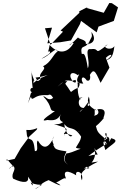

<svg xmlns="http://www.w3.org/2000/svg" viewBox="-20 -1159 805 1277"><path d="M176 -252 118 -173 77 -102 24 -91C25 -113 24 -95 85 -37C61 -86 13 2 64 -60C98 -31 49 -9 67 29C141 64 175 56 166 16C210 74 202 91 184 55C255 89 296 45 212 98C249 87 236 66 303 39C440 110 364 52 324 44C346 84 399 13 419 29C394 -30 433 -26 487 7C475 -33 540 -20 525 40C504 -4 531 -34 632 -84C620 -81 574 -84 550 -53C550 -52 610 -35 539 -39C637 -92 608 -157 610 -175C630 -104 656 -147 568 -121C588 -139 664 -190 681 -196C651 -277 748 -260 687 -184C707 -248 691 -182 720 -240C782 -223 728 -204 681 -161C668 -199 657 -242 689 -197C688 -232 654 -211 695 -241C658 -276 705 -297 683 -233C630 -278 628 -281 618 -320C639 -335 685 -387 668 -375C660 -365 711 -446 627 -432C654 -395 600 -384 605 -395C619 -385 598 -456 623 -423C565 -454 556 -480 571 -517C591 -444 547 -434 571 -486C506 -390 488 -410 544 -442C492 -431 491 -520 539 -508C477 -517 538 -504 516 -512C526 -480 492 -502 497 -601C487 -619 525 -619 502 -576C427 -549 476 -520 414 -602C445 -652 441 -602 389 -626C396 -613 427 -633 363 -583C436 -654 429 -607 482 -628C501 -581 422 -645 468 -615C430 -654 450 -695 497 -659C534 -688 445 -603 534 -603C510 -638 532 -663 557 -624C593 -610 577 -686 573 -653C602 -704 610 -697 649 -608L708 -709L684 -774C715 -807 750 -800 678 -752C713 -772 730 -766 741 -852C717 -816 649 -846 696 -863C593 -781 654 -842 585 -832C535 -842 585 -745 564 -705C547 -815 536 -801 524 -800C508 -875 562 -823 571 -895L564 -858C589 -924 596 -902 588 -947C637 -878 567 -858 550 -869C558 -895 503 -898 499 -910C408 -818 448 -879 470 -873C425 -796 362 -803 310 -860C301 -801 291 -808 305 -819C333 -810 285 -787 256 -769C305 -782 354 -855 363 -817C332 -796 321 -745 266 -718C298 -698 223 -672 253 -631C276 -687 250 -613 227 -621C219 -660 187 -628 297 -660C167 -608 208 -581 203 -623C220 -612 188 -651 191 -690C188 -667 195 -565 200 -573C184 -585 162 -537 217 -546C173 -552 192 -541 165 -472C202 -550 175 -504 196 -502C216 -509 228 -531 300 -526C322 -542 332 -501 335 -510C301 -478 281 -525 268 -517C336 -448 300 -421 345 -420C261 -364 254 -350 295 -361C340 -356 364 -360 387 -402C345 -334 457 -323 470 -389C394 -354 398 -327 339 -334C440 -302 432 -304 405 -270C425 -236 372 -291 461 -258C441 -231 407 -303 408 -334C446 -284 467 -333 523 -245C547 -284 491 -284 504 -288C543 -250 498 -204 485 -178C488 -169 533 -173 541 -158C546 -197 464 -139 422 -139C393 -93 420 -70 441 -61C367 -93 437 -155 418 -153C333 -164 348 -176 335 -192C344 -202 313 -217 340 -253C303 -165 265 -166 232 -224C214 -212 244 -151 212 -154C202 -269 172 -208 159 -259C154 -326 141 -272 228 -307L224 -296ZM326 -975 295 -871 380 -878 452 -890 512 -999 519 -1020 623 -944 635 -982 737 -1020 765 -1110 724 -1138 707 -1139 670 -1074 555 -1106 564 -1113 507 -1084 508 -1074 383 -956 399 -948 316 -861 279 -971Z"/></svg>

Font: Hussar Lance
Style: ExBdObl
Weight: 700
Foundry: Cannot Into Space Fonts, PlusOne Fonts
Version: Version 2.270